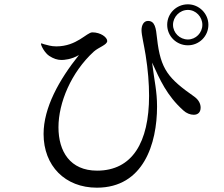

<svg xmlns="http://www.w3.org/2000/svg" viewBox="-20 -844 1040 890"><path d="M851 -824C798 -824 755 -782 755 -729C755 -676 798 -634 851 -634C903 -634 946 -676 946 -729C946 -781 903 -824 851 -824ZM851 -661C813 -661 782 -692 782 -729C782 -766 813 -798 851 -798C888 -798 918 -766 918 -729C918 -692 888 -661 851 -661ZM882 -395C761 -480 724 -521 708 -666C703 -715 698 -747 666 -747C646 -747 636 -727 636 -704C636 -682 647 -639 655 -589C666 -520 671 -457 671 -400C671 -184 593 -53 430 -53C305 -53 251 -142 251 -254C251 -368 310 -509 415 -605C437 -625 477 -636 477 -654C477 -671 447 -694 408 -694C382 -694 336 -629 241 -629C217 -629 200 -635 184 -639C177 -641 174 -643 172 -643C171 -643 170 -642 170 -641C170 -632 187 -599 208 -585C228 -572 246 -566 265 -566C276 -566 311 -568 346 -589C254 -474 182 -345 182 -223C182 -75 282 26 429 26C645 26 708 -178 708 -350C708 -422 696 -465 685 -554C721 -475 753 -401 830 -332C844 -319 862 -312 878 -312C898 -312 910 -324 910 -345C910 -362 902 -380 882 -395Z"/></svg>

Font: Shippori Mincho OTF Medium
Style: Regular
Weight: 500
Designer: FONTDASU
Foundry: FONTDASU / Google Inc. / but / Adobe
Version: Version 3.300;hotconv 1.0.109;makeotfexe 2.5.65596